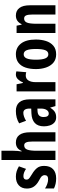

<svg xmlns="http://www.w3.org/2000/svg" viewBox="926 -1726 810 2703"><g transform="rotate(-90 1331.5 -375.0)"><path d="M347 -160Q347 -77 301 -33.5Q255 10 172 10Q91 10 29 -21V-147Q55 -129 90 -116Q125 -103 160 -103Q217 -103 217 -153Q217 -173 202.5 -190.5Q188 -208 135 -235Q84 -263 56 -303Q28 -343 28 -402Q28 -474 73 -515.5Q118 -557 196 -557Q236 -557 271.5 -546Q307 -535 341 -514L305 -414Q282 -430 256 -440.5Q230 -451 203 -451Q154 -451 154 -408Q154 -394 160 -383.5Q166 -373 183 -361Q200 -349 234 -328Q284 -299 315.5 -261Q347 -223 347 -160Z M560 -591Q560 -562 557.5 -533Q555 -504 550 -477H558Q590 -557 676 -557Q747 -557 783.5 -506.5Q820 -456 820 -361V0H690V-324Q690 -384 677.5 -412Q665 -440 637 -440Q593 -440 576.5 -397.5Q560 -355 560 -263V0H430V-760H560Z M1121 -557Q1201 -557 1242.5 -508Q1284 -459 1284 -362V0H1189L1168 -73H1165Q1140 -31 1109.5 -10.5Q1079 10 1031 10Q986 10 958 -14.5Q930 -39 917 -78Q904 -117 904 -161Q904 -247 951 -290.5Q998 -334 1086 -338L1154 -341V-363Q1154 -452 1094 -452Q1046 -452 982 -414L946 -511Q1021 -557 1121 -557ZM1117 -252Q1035 -248 1035 -167Q1035 -94 1084 -94Q1115 -94 1134.5 -124Q1154 -154 1154 -204V-254Z M1633 -557Q1653 -557 1678 -550L1666 -411Q1648 -418 1620 -418Q1574 -418 1550 -380.5Q1526 -343 1526 -279V0H1396V-547H1496L1515 -457H1521Q1537 -496 1565.5 -526.5Q1594 -557 1633 -557Z M2126 -275Q2126 -199 2105.5 -134Q2085 -69 2039 -29.5Q1993 10 1917 10Q1846 10 1800 -29Q1754 -68 1732 -133Q1710 -198 1710 -275Q1710 -358 1731.5 -421.5Q1753 -485 1799.5 -521Q1846 -557 1919 -557Q2014 -557 2070 -484.5Q2126 -412 2126 -275ZM1842 -273Q1842 -188 1860 -144Q1878 -100 1918 -100Q1959 -100 1976 -143.5Q1993 -187 1993 -275Q1993 -361 1976 -404Q1959 -447 1918 -447Q1878 -447 1860 -404.5Q1842 -362 1842 -273Z M2464 -557Q2533 -557 2570.5 -507Q2608 -457 2608 -362V0H2478V-324Q2478 -382 2466 -411.5Q2454 -441 2422 -441Q2381 -441 2364.5 -401Q2348 -361 2348 -263V0H2218V-547H2321L2335 -477H2343Q2380 -557 2464 -557Z"/></g></svg>

Font: Noto Sans Thai ExtCond
Style: Bold
Weight: 700
Width: 2
Designer: Monotype Design Team
Foundry: Monotype Imaging Inc.
Version: Version 2.002; ttfautohint (v1.8.4.7-5d5b)